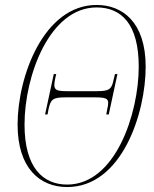

<svg xmlns="http://www.w3.org/2000/svg" viewBox="-20 -744 623 775"><path d="M251 11C472 11 568 -287 568 -475C568 -655 474 -724 370 -724C157 -724 51 -436 51 -241C51 -66 140 11 251 11ZM251 1C153 1 79 -68 79 -241C79 -438 180 -714 370 -714C470 -714 540 -647 540 -475C540 -286 446 1 251 1ZM162 -282H172L176 -304C185 -343 193 -351 244 -351H365C418 -351 422 -343 413 -304L409 -282H419L454 -445H444L439 -424C431 -384 422 -376 371 -376H249C199 -376 194 -384 203 -428L207 -445H197Z"/></svg>

Font: Noto Serif Display Condensed Thin
Style: Italic
Weight: 100
Width: 3
Italic angle: -12°
Designer: Monotype Design Team
Foundry: Monotype Imaging Inc.
Version: Version 2.009